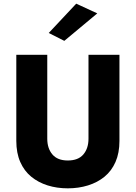

<svg xmlns="http://www.w3.org/2000/svg" viewBox="-20 -999 741 1048"><path d="M69 -700V-230Q69 -164 90.5 -115Q112 -66 150.5 -34.5Q189 -3 240 13Q291 29 350 29Q409 29 460.5 13Q512 -3 550.5 -34.5Q589 -66 610.5 -115Q632 -164 632 -230V-700H463V-242Q463 -189 435 -156Q407 -123 350 -123Q294 -123 266 -156Q238 -189 238 -242V-700ZM511 -926 396 -979 246 -819 331 -776Z"/></svg>

Font: Glinicke Jost Bold
Style: Bold
Weight: 700
Version: Version 3.710